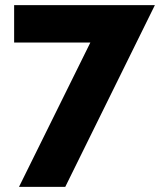

<svg xmlns="http://www.w3.org/2000/svg" viewBox="-20 -731 625 750"><path d="M35.2 -564.9V-710.9H585L234.9 -1H54.2L333 -564.9Z"/></svg>

Font: Raleway ExtraBold
Style: Regular
Weight: 800
Designer: Matt McInerney, Pablo Impallari, Rodrigo Fuenzalida
Foundry: Matt McInerney, Pablo Impallari, Rodrigo Fuenzalida
Version: Version 3.000g; ttfautohint (v1.5) -l 8 -r 28 -G 28 -x 14 -D